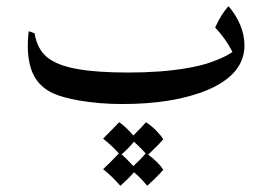

<svg xmlns="http://www.w3.org/2000/svg" viewBox="-20 -330 872 622"><path d="M772 -183Q772 -89 651 -38Q542 7 376 7Q300 7 233 -5Q185 -14 157 -25.5Q129 -37 109 -58Q70 -99 70 -182Q70 -204 73 -229L92 -222Q101 -169 134.5 -143Q168 -117 233 -106Q295 -95 396 -95Q502 -95 584 -109Q632 -117 665 -129Q698 -141 715.5 -151Q733 -161 733 -162Q711 -205 677 -241Q696 -283 720 -310Q744 -283 758 -249.5Q772 -216 772 -183ZM365 167Q346 145 314 119Q352 81 366 66Q385 78 412 109Q442 79 453 66Q469 76 484.5 91.5Q500 107 509 121Q492 141 460 171Q494 196 509 220Q490 242 457 272Q438 248 414 228Q398 247 370 272Q344 242 314 218Q341 193 365 167ZM412 208Q437 185 452 167Q440 153 414 129Q400 147 374 170Q388 182 412 208Z"/></svg>

Font: Mirza
Style: Regular
Weight: 400
Designer: Arabic design by Kourosh Beigpour, Latin design by Eduardo Tunni, engineering by Lasse Fister
Version: Version 1.0010g